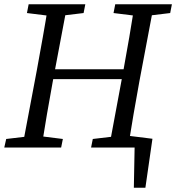

<svg xmlns="http://www.w3.org/2000/svg" viewBox="-22 -690 824 898"><path d="M562 0V-57L691 -41L658 188H604L608 -21L624 0ZM-2 0 7 -40 134 -55H152L272 -40L264 0ZM82 0 150 -360Q164 -437 178 -515Q192 -593 204 -670H293L225 -310Q211 -233 197.5 -155Q184 -77 172 0ZM104 -629 112 -670H377L369 -629L244 -614H225ZM189 -320V-366H593V-320ZM404 0 412 -40 539 -55H558L677 -40L669 0ZM488 0 555 -360Q569 -437 582.5 -515Q596 -593 608 -670H698L630 -310Q616 -233 602.5 -155Q589 -77 577 0ZM509 -629 517 -670H782L774 -629L650 -614H630Z"/></svg>

Font: Source Serif 4
Style: Italic
Weight: 400
Italic angle: -12°
Designer: Frank Grießhammer
Foundry: Adobe Systems Incorporated
Version: Version 4.004;hotconv 1.0.116;makeotfexe 2.5.65601